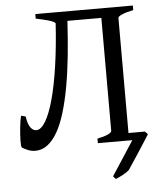

<svg xmlns="http://www.w3.org/2000/svg" viewBox="-55 -663 740 881"><g transform="rotate(-5 315.5 -222.0)"><path d="M284.7 -571.3Q279.8 -486.3 272 -410.4Q264.2 -334.5 252.4 -269.8Q240.7 -205.1 225.1 -153.3Q209.5 -101.6 189 -65.4Q168.5 -29.3 143.1 -9.8Q117.7 9.8 86.9 9.8Q67.4 9.8 51.8 2.9Q36.1 -3.9 26.4 -9.8Q23.9 -11.2 22.9 -20Q22 -28.8 22.2 -42Q22.5 -55.2 23.4 -71Q24.4 -86.9 26.1 -102.8Q27.8 -118.7 30 -132.8Q32.2 -147 34.7 -156.2L55.7 -150.9Q60.5 -115.7 72.3 -99.9Q84 -84 98.6 -84Q121.1 -84 141.8 -118.9Q162.6 -153.8 179.9 -217Q197.3 -280.3 210.2 -368.9Q223.1 -457.5 230 -565.4Q223.6 -573.2 199 -580.3Q174.3 -587.4 140.6 -594.2V-615.2H589.8V-594.2Q556.2 -587.4 537.6 -579.1Q519 -570.8 519 -564V-34.2H594.7L607.4 -21Q605 -17.6 598.1 -6.6Q591.3 4.4 581.5 19.5Q571.8 34.7 560.5 52Q549.3 69.3 538.8 85.2Q528.3 101.1 519.5 114.3Q510.7 127.4 506.3 134.3Q500.5 140.1 492.2 145.5Q483.9 150.9 475.1 155.8Q466.3 160.6 457.8 164.3Q449.2 168 442.9 170.9Q439.5 167.5 437.3 164.8Q435.1 162.1 431.2 157.7L533.7 0H375V-21Q408.2 -27.8 424.6 -35.9Q440.9 -43.9 440.9 -50.8V-571.3Z"/></g></svg>

Font: Gentium Plus
Style: Regular
Weight: 400
Designer: J. Victor Gaultney, Annie Olsen, Iska Routamaa
Foundry: SIL International
Version: Version 1.510